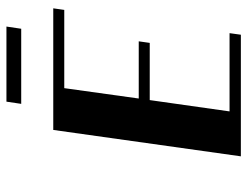

<svg xmlns="http://www.w3.org/2000/svg" viewBox="-108 -678 786 611"><g transform="rotate(-90 285.5 -373.0)"><path d="M177 -597H564L559 -562H310L277 -325H459L454 -290H272L236 -36H485L480 0H93ZM506 -746 499 -699H260L267 -746Z"/></g></svg>

Font: Gamine
Style: Bold Italic
Weight: 700
Designer: Tapiwanashe Sebastian Garikayi
Version: Version 1.000